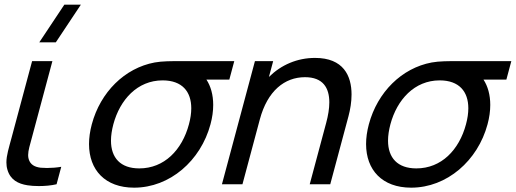

<svg xmlns="http://www.w3.org/2000/svg" viewBox="-20 -808 2262 842"><path d="M224.9 -622.5 334.6 -787.5H262.1L152.4 -622.5ZM100.4 4.5C114.1 6.8 131.6 8 150.2 8C176.5 8 204.9 5.6 228.1 0L248.6 -76.5C228.6 -73.1 206.7 -71.3 186.2 -71.3C176.5 -71.3 167.2 -71.7 158.5 -72.5C132.8 -75.5 113 -85.5 105.7 -110.5C104.1 -116.1 103.4 -121.9 103.4 -128C103.4 -148.5 111.4 -172.9 120.8 -208L209.8 -540H120.8L30.7 -204C18.9 -159.7 8.1 -126.6 8.1 -95.8C8.1 -84.9 9.4 -74.2 12.6 -63.5C25.7 -19 59.6 -2 100.4 4.5Z M1007.4 -540H776.9C730.9 -540 690.4 -540 658.2 -534C526.7 -509.5 420.4 -404 382.6 -263C374.4 -232.4 370.4 -203.3 370.4 -176.2C370.4 -62.6 441 15 568.1 15C725.1 15 860.4 -103.5 903.1 -263C911.2 -292.9 915 -321.5 915 -347.9C915 -392 904.3 -430.2 885.2 -459H985.7ZM590.8 -69.5C508.2 -69.5 466.7 -116.1 466.7 -191.1C466.7 -212.8 470.2 -236.9 477.1 -263C506 -370.7 582.4 -455.5 693.2 -455.5C693.6 -455.5 693.9 -455.5 694.2 -455.5C778.5 -455.1 818.8 -406.7 818.8 -333.2C818.8 -311.7 815.4 -288.2 808.6 -263C778.4 -150 700.3 -69.5 590.8 -69.5Z M1361.7 -554C1283.7 -554 1213.7 -524 1159.3 -470.5L1178 -540H1098L953.3 0H1043.3L1119.5 -284.5C1153 -409.5 1228.1 -469.5 1317.6 -469.5C1397 -469.5 1424.2 -422.2 1424.2 -359.2C1424.2 -331.7 1419 -301.3 1410.8 -270.5L1338.3 0H1428.3L1508.3 -298.5C1516.1 -327.6 1521.7 -360.9 1521.7 -393.5C1521.7 -475.6 1486.2 -554 1361.7 -554Z M2222.4 -540H1991.9C1945.9 -540 1905.4 -540 1873.2 -534C1741.7 -509.5 1635.4 -404 1597.6 -263C1589.4 -232.4 1585.4 -203.3 1585.4 -176.2C1585.4 -62.6 1656 15 1783.1 15C1940.1 15 2075.4 -103.5 2118.1 -263C2126.2 -292.9 2130 -321.5 2130 -347.9C2130 -392 2119.3 -430.2 2100.2 -459H2200.7ZM1805.8 -69.5C1723.2 -69.5 1681.7 -116.1 1681.7 -191.1C1681.7 -212.8 1685.2 -236.9 1692.1 -263C1721 -370.7 1797.4 -455.5 1908.2 -455.5C1908.6 -455.5 1908.9 -455.5 1909.2 -455.5C1993.5 -455.1 2033.8 -406.7 2033.8 -333.2C2033.8 -311.7 2030.4 -288.2 2023.6 -263C1993.4 -150 1915.3 -69.5 1805.8 -69.5Z"/></svg>

Font: Manrope
Style: MediumItalic
Weight: 500
Italic angle: -15°
Designer: Mikhail Sharanda
Foundry: Mikhail Sharanda
Version: Version 4.502;hotconv 1.0.109;makeotfexe 2.5.65596